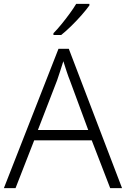

<svg xmlns="http://www.w3.org/2000/svg" viewBox="-20 -968 648 988"><path d="M547 0 452 -246H156L60 0H0L281 -717H334L608 0ZM339 -556Q333 -570 323 -600Q313 -630 306 -653Q298 -626 289 -600Q280 -574 274 -555L175 -299H434ZM440 -940Q425 -919 400.5 -891Q376 -863 348 -835.5Q320 -808 295 -788H255V-797Q274 -816 296 -843Q318 -870 338.5 -898Q359 -926 372 -948H440Z"/></svg>

Font: Noto Traditional Nushu Light
Style: Regular
Weight: 300
Designer: LIU Zhao
Foundry: LiuZhao Studio
Version: Version 2.003; ttfautohint (v1.8.4.7-5d5b)